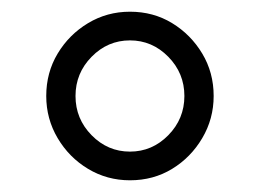

<svg xmlns="http://www.w3.org/2000/svg" viewBox="-20 -731 444 328"><path d="M202 -423Q163 -423 130.5 -442.5Q98 -462 78.5 -495Q59 -528 59 -567Q59 -607 78.5 -639.5Q98 -672 130.5 -691.5Q163 -711 202 -711Q242 -711 274 -691.5Q306 -672 325.5 -639.5Q345 -607 345 -567Q345 -528 325.5 -495Q306 -462 274 -442.5Q242 -423 202 -423ZM202 -472Q240 -472 267.5 -500Q295 -528 295 -567Q295 -606 267.5 -634Q240 -662 202 -662Q164 -662 136.5 -634Q109 -606 109 -567Q109 -528 136.5 -500Q164 -472 202 -472Z"/></svg>

Font: Red Hat Text VF
Style: Regular
Weight: 400
Designer: Pentagram, MCKL
Foundry: Pentagram, MCKL
Version: Version 1.023